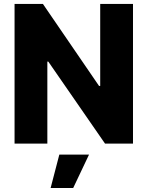

<svg xmlns="http://www.w3.org/2000/svg" viewBox="-20 -727 747 972"><path d="M653.3 0H511.7L224.6 -415H219.7V0H53.7V-707H197.3L481.4 -292H487.3V-707H653.3ZM280.3 55.7H430.7L350.6 224.6H236.3Z"/></svg>

Font: Pretendard GOV ExtraBold
Style: Regular
Weight: 800
Designer: Base glyphs from Inter by Rasmus Andersson; Hangeul glyphs from Noto Sans CJK(Source Han Sans) by Jang Soo-young and Kan
Foundry: Kil Hyung-jin
Version: Version 1.309